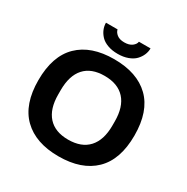

<svg xmlns="http://www.w3.org/2000/svg" viewBox="-195 -1038 1183 1217"><g transform="rotate(30 396.5 -430.0)"><path d="M233.9 -872.1H318.8Q322.3 -853 341.8 -837.4Q361.3 -821.8 396 -821.8Q431.6 -821.8 452.4 -837.6Q473.1 -853.5 475.1 -872.1H560.1Q560.1 -847.7 550.3 -824.5Q540.5 -801.3 521.5 -781.5Q502.4 -761.7 470 -749.8Q437.5 -737.8 396 -737.8Q354.5 -737.8 322.3 -749.8Q290 -761.7 271.5 -781.5Q252.9 -801.3 243.4 -824.2Q233.9 -847.2 233.9 -872.1ZM396 12.2Q228.5 12.2 136.7 -77.4Q44.9 -167 44.9 -342.8Q44.9 -519.5 136.5 -608.9Q228 -698.2 396 -698.2Q564.5 -698.2 656.2 -608.9Q748 -519.5 748 -342.8Q748 -166.5 656.2 -77.1Q564.5 12.2 396 12.2ZM396 -109.9Q493.2 -109.9 544.2 -165.8Q595.2 -221.7 595.2 -327.1V-357.9Q595.2 -464.4 544.2 -520.3Q493.2 -576.2 396 -576.2Q299.3 -576.2 249.3 -520.5Q199.2 -464.8 199.2 -357.9V-327.1Q199.2 -221.7 249.5 -165.8Q299.8 -109.9 396 -109.9Z"/></g></svg>

Font: Archivo
Style: Bold
Weight: 700
Designer: Hector Gatti
Foundry: Omnibus-Type
Version: Version 2.001